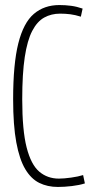

<svg xmlns="http://www.w3.org/2000/svg" viewBox="-20 -730 373 760"><path d="M32 -337Q32 -477 52.5 -558.5Q73 -640 114 -675Q155 -710 215 -710Q239 -710 261.5 -707Q284 -704 307 -696L300 -664Q278 -671 258.5 -673.5Q239 -676 218 -676Q183 -676 155 -660.5Q127 -645 107.5 -607.5Q88 -570 78 -504Q68 -438 68 -337Q68 -214 85.5 -146Q103 -78 135.5 -50.5Q168 -23 213 -23Q233 -23 261.5 -27Q290 -31 309 -37L316 -4Q294 3 264.5 6.5Q235 10 209 10Q168 10 135.5 -6Q103 -22 80 -60.5Q57 -99 44.5 -166.5Q32 -234 32 -337Z"/></svg>

Font: Georama Condensed ExtraLight
Style: Regular
Weight: 200
Width: 3
Designer: Jean-Baptiste Levee
Foundry: Production Type
Version: Version 1.000